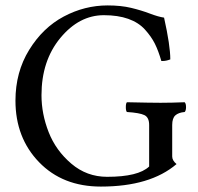

<svg xmlns="http://www.w3.org/2000/svg" viewBox="-20 -678 730 708"><path d="M377 -658Q426 -658 463.5 -649Q501 -640 532.5 -628Q564 -616 585 -613Q608 -510 608 -459Q593 -453 579 -453H575Q564 -491 551 -517Q538 -543 514.5 -569Q491 -595 453 -608.5Q415 -622 363 -622Q272 -622 202.5 -538Q133 -454 133 -327Q133 -258 159.5 -190.5Q186 -123 243 -74.5Q300 -26 375 -26Q490 -26 530 -64V-217Q530 -245 512.5 -253.5Q495 -262 448 -265Q444 -269 444 -283Q444 -297 448 -301Q536 -299 572 -299Q613 -299 661 -301Q666 -296 666 -283Q666 -270 661 -265Q638 -263 626.5 -252.5Q615 -242 615 -217V-101Q615 -86 631 -73Q534 10 352 10Q211 10 124 -80Q37 -170 37 -307Q37 -412 87.5 -494Q138 -576 215 -617Q292 -658 377 -658Z"/></svg>

Font: Pochaevsk Unicode
Style: Normal
Weight: 400
Version: Version 1.1